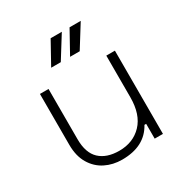

<svg xmlns="http://www.w3.org/2000/svg" viewBox="-165 -828 924 967"><g transform="rotate(-30 297.0 -345.0)"><path d="M464 0V-86H454Q402 10 270 10Q217 10 173 -12Q129 -34 102.5 -78.5Q76 -123 76 -188V-484H126V-192Q126 -112 166.5 -74Q207 -36 280 -36Q361 -36 411.5 -89Q462 -142 462 -242V-484H512V0ZM328 -700 247 -570H191L263 -700ZM438 -700 357 -570H301L373 -700Z"/></g></svg>

Font: Space Grotesk Variable
Style: Regular
Weight: 400
Designer: Florian Karsten (Space Grotesk), Colophon Foundry (Space Mono)
Foundry: Florian Karsten
Version: Version 1.106